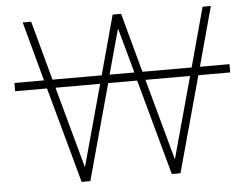

<svg xmlns="http://www.w3.org/2000/svg" viewBox="-54 -780 1194 925"><g transform="rotate(-5 543.0 -318.0)"><path d="M1063 -386H909L782 77H740L613 -386H473L346 77H304L177 -386H23V-426H166L88 -713H129L207 -426H445L523 -713H564L642 -426H880L958 -713H998L920 -426H1063ZM603 -426 543 -644 483 -426ZM434 -386H218L326 8ZM869 -386H653L761 8Z"/></g></svg>

Font: Gmarket Sans TTF Light
Style: Regular
Weight: 300
Designer: Creative Director : Sungho Lee; Art Director : Kiwoong Choi; Project Manager : Sori Yang, Jongwook Yoon; Font Designer :
Foundry: Sandoll Inc.
Version: Version 1.000;hotconv 1.0.109;makeotfexe 2.5.65596